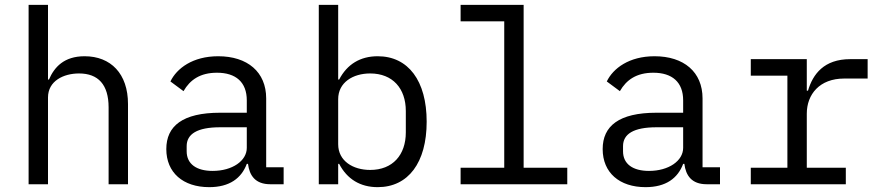

<svg xmlns="http://www.w3.org/2000/svg" viewBox="-20 -760 3640 792"><path d="M98 0H178V-358C178 -426 242 -457 306 -457C385 -457 428 -411 428 -317V0H508V-331C508 -456 437 -528 329 -528C244 -528 204 -483 182 -432H178V-740H98Z M1150 0V-70H1078V-354C1078 -463 1001 -528 880 -528C775 -528 709 -478 683 -424L737 -384C764 -431 806 -460 875 -460C953 -460 998 -421 998 -346V-295H888C733 -295 666 -240 666 -145C666 -48 735 12 843 12C927 12 976 -25 998 -84H1003C1009 -36 1033 0 1095 0ZM857 -55C791 -55 750 -83 750 -136V-157C750 -207 793 -235 888 -235H998V-150C998 -97 939 -55 857 -55Z M1295 0H1375V-84H1379C1412 -21 1466 12 1538 12C1664 12 1740 -89 1740 -258C1740 -427 1664 -528 1538 -528C1466 -528 1412 -495 1379 -432H1375V-740H1295ZM1507 -59C1436 -59 1375 -96 1375 -165V-351C1375 -420 1436 -457 1507 -457C1600 -457 1654 -395 1654 -302V-214C1654 -121 1600 -59 1507 -59Z M1880 0H2320V-68H2140V-740H1880V-672H2060V-68H1880Z M2950 0V-70H2878V-354C2878 -463 2801 -528 2680 -528C2575 -528 2509 -478 2483 -424L2537 -384C2564 -431 2606 -460 2675 -460C2753 -460 2798 -421 2798 -346V-295H2688C2533 -295 2466 -240 2466 -145C2466 -48 2535 12 2643 12C2727 12 2776 -25 2798 -84H2803C2809 -36 2833 0 2895 0ZM2657 -55C2591 -55 2550 -83 2550 -136V-157C2550 -207 2593 -235 2688 -235H2798V-150C2798 -97 2739 -55 2657 -55Z M3077 0H3469V-68H3308V-291C3308 -371 3361 -436 3462 -436H3559V-516H3487C3379 -516 3333 -454 3313 -386H3308V-516H3077V-448H3228V-68H3077Z"/></svg>

Font: IBM Plex Mono
Style: Regular
Weight: 400
Monospace: yes
Designer: Mike Abbink, Paul van der Laan, Pieter van Rosmalen
Foundry: Bold Monday
Version: Version 2.004